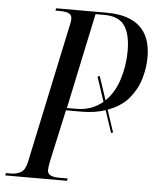

<svg xmlns="http://www.w3.org/2000/svg" viewBox="-79 -758 652 802"><g transform="rotate(5 247.5 -357.0)"><path d="M-27 0 -25 -10H-4Q22 -10 39.5 -21.5Q57 -33 64 -70L186 -644Q189 -655 190 -662.5Q191 -670 191 -675Q191 -692 178 -698Q165 -704 141 -704H122L124 -714H337Q427 -714 474.5 -672Q522 -630 522 -543Q522 -499 508.5 -453Q495 -407 463 -369Q431 -331 375 -311L406 -218L398 -215L367 -308Q346 -301 321 -297Q296 -293 267 -293H202L154 -75Q149 -50 149 -39Q149 -23 161.5 -16.5Q174 -10 198 -10H234L232 0ZM245 -303Q279 -303 306.5 -313.5Q334 -324 355 -342L321 -445L330 -448L363 -349Q401 -386 419 -444Q437 -502 437 -562Q437 -633 412 -668.5Q387 -704 327 -704H290L205 -303Z"/></g></svg>

Font: Noto Serif Display ExtraCondensed
Style: Italic
Weight: 400
Width: 2
Italic angle: -12°
Designer: Monotype Design Team
Foundry: Monotype Imaging Inc.
Version: Version 2.009